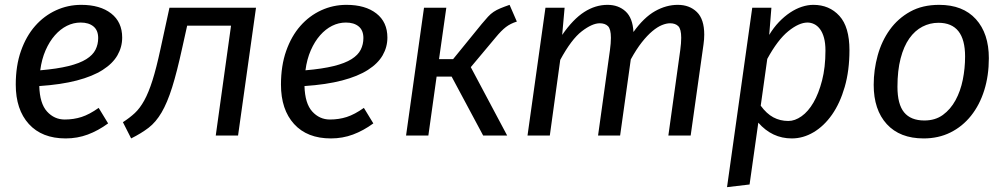

<svg xmlns="http://www.w3.org/2000/svg" viewBox="-20 -559 4154 792"><path d="M484 -404Q484 -365 464.5 -331Q445 -297 403.5 -270.5Q362 -244 297 -227Q232 -210 142 -204Q144 -132 174 -99Q204 -66 247 -66Q284 -66 316.5 -76.5Q349 -87 387 -114L426 -50Q385 -20 342 -4Q299 12 251 12Q153 12 99 -47.5Q45 -107 45 -210Q45 -288 66.5 -349Q88 -410 125 -452Q162 -494 211 -516.5Q260 -539 315 -539Q393 -539 438.5 -503.5Q484 -468 484 -404ZM313 -466Q283 -466 256 -452.5Q229 -439 206.5 -413.5Q184 -388 168 -351.5Q152 -315 146 -269Q216 -275 262.5 -286.5Q309 -298 336 -315Q363 -332 374 -354Q385 -376 385 -402Q385 -434 365.5 -450Q346 -466 313 -466Z M487 -55Q515 -73 536 -92.5Q557 -112 575 -144.5Q593 -177 609 -227.5Q625 -278 642 -357L679 -527H1036L962 0H870L933 -453H752L732 -363Q710 -262 690 -198.5Q670 -135 646.5 -95Q623 -55 593 -32Q563 -9 521 12Z M1578 -404Q1578 -365 1558.5 -331Q1539 -297 1497.5 -270.5Q1456 -244 1391 -227Q1326 -210 1236 -204Q1238 -132 1268 -99Q1298 -66 1341 -66Q1378 -66 1410.5 -76.5Q1443 -87 1481 -114L1520 -50Q1479 -20 1436 -4Q1393 12 1345 12Q1247 12 1193 -47.5Q1139 -107 1139 -210Q1139 -288 1160.5 -349Q1182 -410 1219 -452Q1256 -494 1305 -516.5Q1354 -539 1409 -539Q1487 -539 1532.5 -503.5Q1578 -468 1578 -404ZM1407 -466Q1377 -466 1350 -452.5Q1323 -439 1300.5 -413.5Q1278 -388 1262 -351.5Q1246 -315 1240 -269Q1310 -275 1356.5 -286.5Q1403 -298 1430 -315Q1457 -332 1468 -354Q1479 -376 1479 -402Q1479 -434 1459.5 -450Q1440 -466 1407 -466Z M1655 0 1729 -527H1821L1791 -315H1849L1967 -460Q1982 -478 1993 -490Q2004 -502 2016 -510Q2028 -518 2043.5 -524.5Q2059 -531 2082 -539L2112 -470Q2086 -462 2067 -447.5Q2048 -433 2025 -405L1922 -282L2072 0H1973L1843 -243H1781L1747 0Z M2248 0H2156L2230 -527H2309L2299 -415Q2344 -480 2390 -509.5Q2436 -539 2486 -539Q2531 -539 2560.5 -512Q2590 -485 2593 -427Q2636 -487 2682 -513Q2728 -539 2776 -539Q2824 -539 2854.5 -509.5Q2885 -480 2885 -416Q2885 -397 2882 -376L2829 0H2737L2786 -352Q2788 -367 2789 -379.5Q2790 -392 2790 -403Q2790 -439 2778 -451Q2766 -463 2744 -463Q2729 -463 2710.5 -455.5Q2692 -448 2671 -430.5Q2650 -413 2627.5 -384.5Q2605 -356 2582 -314L2538 0H2447L2496 -352Q2498 -367 2499 -379.5Q2500 -392 2500 -403Q2500 -439 2488 -451Q2476 -463 2454 -463Q2423 -463 2380 -430Q2337 -397 2291 -312Z M3153 -415Q3171 -445 3193 -468Q3215 -491 3239 -507Q3263 -523 3287.5 -531Q3312 -539 3335 -539Q3401 -539 3442.5 -493.5Q3484 -448 3484 -352Q3484 -268 3464.5 -200.5Q3445 -133 3412 -86Q3379 -39 3336 -13.5Q3293 12 3246 12Q3165 12 3108 -53L3072 202L2979 213L3083 -527H3162ZM3311 -466Q3276 -466 3232 -430.5Q3188 -395 3145 -316L3118 -123Q3142 -90 3170 -75Q3198 -60 3232 -60Q3259 -60 3286.5 -79.5Q3314 -99 3335.5 -136Q3357 -173 3371 -227Q3385 -281 3385 -350Q3385 -381 3379 -403Q3373 -425 3362.5 -439Q3352 -453 3338.5 -459.5Q3325 -466 3311 -466Z M3793 -62Q3838 -62 3869.5 -85Q3901 -108 3921.5 -145.5Q3942 -183 3951.5 -230Q3961 -277 3961 -326Q3961 -465 3851 -465Q3816 -465 3785 -449Q3754 -433 3731 -400.5Q3708 -368 3695 -318Q3682 -268 3682 -201Q3682 -129 3709.5 -95.5Q3737 -62 3793 -62ZM3584 -209Q3584 -271 3600.5 -330.5Q3617 -390 3650.5 -436.5Q3684 -483 3734.5 -511Q3785 -539 3854 -539Q3952 -539 4005.5 -480Q4059 -421 4059 -319Q4059 -247 4040 -186.5Q4021 -126 3985.5 -81.5Q3950 -37 3900.5 -12.5Q3851 12 3790 12Q3692 12 3638 -47Q3584 -106 3584 -209Z"/></svg>

Font: Yekcdsyqcyvpieeyorgstswgcgt
Style: Regular
Weight: 400
Italic angle: -8°
Designer: Carrois Corporate & Edenspiekermann
Foundry: Carrois Corporate GbR & Edenspiekermann AG
Version: Version 2.001